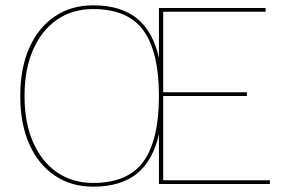

<svg xmlns="http://www.w3.org/2000/svg" viewBox="-20 -690 1062 720"><path d="M592 -14H992V0H576V-187Q554 -88 493.5 -39Q433 10 329 10Q247 10 185.5 -31.5Q124 -73 90 -149Q56 -225 56 -330Q56 -435 90 -511Q124 -587 185.5 -628.5Q247 -670 329 -670Q433 -670 493.5 -621Q554 -572 576 -473V-660H976V-646H592V-344H906V-330H592ZM329 -4Q460 -4 518 -84.5Q576 -165 576 -330Q576 -495 518 -575.5Q460 -656 329 -656Q251 -656 193.5 -616Q136 -576 104 -503Q72 -430 72 -330Q72 -230 104 -157Q136 -84 193.5 -44Q251 -4 329 -4Z"/></svg>

Font: Kantumruy Pro Thin
Style: Regular
Weight: 250
Version: Version 1.002